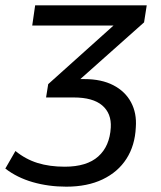

<svg xmlns="http://www.w3.org/2000/svg" viewBox="-55 -511 605 721"><path d="M194 190Q127 190 68 173Q9 156 -35 122L3 56Q41 87 86 101Q131 115 188 115Q271 115 314 76.5Q357 38 361 -32Q364 -85 329 -115Q294 -145 222 -145H118L126 -195L399 -440L396 -415H66L77 -491H496L486 -427L223 -193L203 -214H262Q326 -214 370.5 -191Q415 -168 437 -127Q459 -86 455 -33Q452 35 420 85Q388 135 330.5 162.5Q273 190 194 190Z"/></svg>

Font: Nunito Sans 10pt Medium
Style: Italic
Weight: 500
Italic angle: -9°
Designer: Vernon Adams
Foundry: Vernon Adams
Version: Version 3.101;gftools[0.9.27]